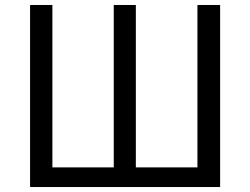

<svg xmlns="http://www.w3.org/2000/svg" viewBox="-20 -753 1006 773"><path d="M101.1 0V-732.9H190.9V-79.1H438V-732.9H526.9V-79.1H774.9V-732.9H866.2V0Z"/></svg>

Font: Source Han Sans CN
Style: Regular
Weight: 400
Designer: Ryoko NISHIZUKA  (kana, bopomofo & ideographs); Paul D. Hunt (Latin, Greek & Cyrillic); Sandoll Communications , Soo-you
Foundry: Adobe
Version: Version 2.004;hotconv 1.0.118;makeotfexe 2.5.65603